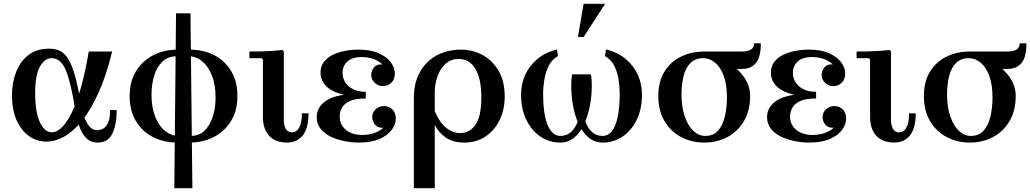

<svg xmlns="http://www.w3.org/2000/svg" viewBox="-20 -740 5419 1010"><path d="M225 5Q173 5 132 -24.5Q91 -54 67 -108.5Q43 -163 43 -238Q43 -306 65 -362Q87 -418 130 -451Q173 -484 238 -484Q272 -484 297 -471.5Q322 -459 341.5 -425.5Q361 -392 377.5 -330.5Q394 -269 409 -171H374Q354 -301 327.5 -367.5Q301 -434 251 -434Q216 -434 190.5 -390.5Q165 -347 165 -248Q165 -151 189.5 -97.5Q214 -44 253 -44Q278 -44 304 -68.5Q330 -93 356 -144.5Q382 -196 405 -276.5Q428 -357 447 -469H570Q538 -338 496 -247Q454 -156 408 -100.5Q362 -45 315 -20Q268 5 225 5ZM494 10Q460 10 439 -8.5Q418 -27 405.5 -55Q393 -83 386.5 -114.5Q380 -146 374 -171H409Q423 -115 442.5 -85Q462 -55 492 -55Q508 -55 523.5 -64Q539 -73 549 -95.5Q559 -118 559 -161H594Q594 -86 571.5 -38Q549 10 494 10Z M777 -242Q777 -175 796.5 -126Q816 -77 848.5 -51Q881 -25 919 -25L914 10Q842 10 785 -19Q728 -48 695 -103Q662 -158 662 -235Q662 -311 696 -366Q730 -421 787 -450Q844 -479 914 -479L909 -444Q864 -444 835 -416.5Q806 -389 791.5 -343Q777 -297 777 -242ZM1114 -227Q1114 -295 1094.5 -343.5Q1075 -392 1043 -418Q1011 -444 972 -444L977 -479Q1050 -479 1106.5 -450Q1163 -421 1196 -366Q1229 -311 1229 -235Q1229 -158 1195 -103Q1161 -48 1104 -19Q1047 10 977 10L982 -25Q1028 -25 1056.5 -53Q1085 -81 1099.5 -127Q1114 -173 1114 -227ZM897 250 906 -670H982L992 250Z M1488 10Q1467 10 1445 4Q1423 -2 1404.5 -17.5Q1386 -33 1374.5 -59.5Q1363 -86 1363 -128V-427L1356 -434H1292V-469Q1318 -469 1348.5 -469.5Q1379 -470 1409.5 -472Q1440 -474 1466 -477L1473 -469V-113Q1473 -80 1483.5 -62Q1494 -44 1516 -44Q1529 -44 1540.5 -52.5Q1552 -61 1560 -82.5Q1568 -104 1568 -144H1603Q1603 -66 1573 -28Q1543 10 1488 10Z M1646 -124Q1646 -174 1690.5 -207Q1735 -240 1839 -247L1837 -234Q1775 -241 1737.5 -258.5Q1700 -276 1683 -302Q1666 -328 1666 -358Q1666 -391 1684 -414.5Q1702 -438 1731.5 -452Q1761 -466 1796 -472.5Q1831 -479 1865 -479Q1931 -479 1973.5 -459.5Q2016 -440 2036.5 -411.5Q2057 -383 2057 -353Q2057 -322 2038.5 -304.5Q2020 -287 1995 -287Q1969 -287 1951 -304.5Q1933 -322 1933 -346Q1933 -368 1948 -386Q1963 -404 1992 -401Q1972 -420 1943.5 -430Q1915 -440 1883 -440Q1833 -440 1807.5 -416.5Q1782 -393 1782 -357Q1782 -328 1797 -305.5Q1812 -283 1839 -270Q1866 -257 1904 -257V-222Q1848 -222 1818.5 -207.5Q1789 -193 1778 -171.5Q1767 -150 1767 -128Q1767 -84 1799.5 -57Q1832 -30 1886 -30Q1919 -30 1948 -40Q1977 -50 1997 -68Q1968 -66 1953 -84Q1938 -102 1938 -124Q1938 -148 1956 -165Q1974 -182 2000 -182Q2025 -182 2043.5 -165Q2062 -148 2062 -116Q2062 -87 2041.5 -58Q2021 -29 1978 -9.5Q1935 10 1867 10Q1832 10 1793 2.5Q1754 -5 1721 -20.5Q1688 -36 1667 -62Q1646 -88 1646 -124Z M2402 -479Q2467 -479 2519.5 -450Q2572 -421 2603.5 -366Q2635 -311 2635 -233Q2635 -162 2607.5 -107Q2580 -52 2532.5 -21Q2485 10 2423 10Q2362 10 2324 -17Q2286 -44 2267 -83V-155Q2295 -91 2329.5 -65.5Q2364 -40 2401 -40Q2450 -40 2481 -83.5Q2512 -127 2512 -228Q2512 -324 2481 -377Q2450 -430 2393 -430Q2353 -430 2325 -405.5Q2297 -381 2282 -340.5Q2267 -300 2267 -250V250H2157V-224Q2157 -282 2172.5 -324.5Q2188 -367 2213.5 -397Q2239 -427 2270.5 -445Q2302 -463 2336.5 -471Q2371 -479 2402 -479Z M3151 10Q3109 10 3077.5 -15.5Q3046 -41 3025.5 -84.5Q3005 -128 2995 -181Q2985 -234 2985 -289Q2985 -303 2986 -320Q2987 -337 2990 -349H3039V-220Q3039 -191 3044 -157.5Q3049 -124 3061.5 -94Q3074 -64 3095.5 -44.5Q3117 -25 3149 -25Q3174 -25 3191.5 -42Q3209 -59 3219.5 -89.5Q3230 -120 3235 -159.5Q3240 -199 3240 -245Q3240 -282 3234 -321Q3228 -360 3211.5 -393.5Q3195 -427 3162 -445L3168 -480Q3232 -464 3273.5 -428Q3315 -392 3336 -344.5Q3357 -297 3357 -243Q3357 -165 3328.5 -108Q3300 -51 3253.5 -20.5Q3207 10 3151 10ZM2927 10Q2871 10 2824.5 -20.5Q2778 -51 2749.5 -108Q2721 -165 2721 -243Q2721 -297 2742 -344.5Q2763 -392 2805 -428Q2847 -464 2910 -480L2915 -445Q2883 -427 2866.5 -393.5Q2850 -360 2843.5 -321Q2837 -282 2837 -245Q2837 -199 2842 -159.5Q2847 -120 2858 -89.5Q2869 -59 2886.5 -42Q2904 -25 2928 -25Q2961 -25 2982.5 -44.5Q3004 -64 3016.5 -94Q3029 -124 3034 -157.5Q3039 -191 3039 -220V-349H3088Q3091 -337 3092 -320Q3093 -303 3093 -289Q3093 -234 3082.5 -181Q3072 -128 3051.5 -84.5Q3031 -41 3000 -15.5Q2969 10 2927 10ZM3020 -545 3050 -720H3163L3050 -545Z M3685 -469H3883Q3947 -469 3947 -512H3982Q3983 -472 3973 -439.5Q3963 -407 3935 -390Q3907 -373 3853 -378L3804 -383ZM3565 -242Q3565 -175 3582.5 -126Q3600 -77 3628 -51Q3656 -25 3690 -25L3685 10Q3618 10 3563 -19Q3508 -48 3475.5 -103Q3443 -158 3443 -235Q3443 -311 3475.5 -363.5Q3508 -416 3563 -442.5Q3618 -469 3685 -469L3680 -434Q3638 -434 3612.5 -409Q3587 -384 3576 -340.5Q3565 -297 3565 -242ZM3804 -227Q3804 -295 3787 -341Q3770 -387 3741.5 -410.5Q3713 -434 3680 -434L3685 -469Q3752 -450 3806.5 -415.5Q3861 -381 3893.5 -335Q3926 -289 3926 -235Q3926 -158 3893.5 -103Q3861 -48 3806.5 -19Q3752 10 3685 10L3690 -25Q3733 -25 3757.5 -53Q3782 -81 3793 -127Q3804 -173 3804 -227Z M4015 -124Q4015 -174 4059.5 -207Q4104 -240 4208 -247L4206 -234Q4144 -241 4106.5 -258.5Q4069 -276 4052 -302Q4035 -328 4035 -358Q4035 -391 4053 -414.5Q4071 -438 4100.5 -452Q4130 -466 4165 -472.5Q4200 -479 4234 -479Q4300 -479 4342.5 -459.5Q4385 -440 4405.5 -411.5Q4426 -383 4426 -353Q4426 -322 4407.5 -304.5Q4389 -287 4364 -287Q4338 -287 4320 -304.5Q4302 -322 4302 -346Q4302 -368 4317 -386Q4332 -404 4361 -401Q4341 -420 4312.5 -430Q4284 -440 4252 -440Q4202 -440 4176.5 -416.5Q4151 -393 4151 -357Q4151 -328 4166 -305.5Q4181 -283 4208 -270Q4235 -257 4273 -257V-222Q4217 -222 4187.5 -207.5Q4158 -193 4147 -171.5Q4136 -150 4136 -128Q4136 -84 4168.5 -57Q4201 -30 4255 -30Q4288 -30 4317 -40Q4346 -50 4366 -68Q4337 -66 4322 -84Q4307 -102 4307 -124Q4307 -148 4325 -165Q4343 -182 4369 -182Q4394 -182 4412.5 -165Q4431 -148 4431 -116Q4431 -87 4410.5 -58Q4390 -29 4347 -9.5Q4304 10 4236 10Q4201 10 4162 2.5Q4123 -5 4090 -20.5Q4057 -36 4036 -62Q4015 -88 4015 -124Z M4682 10Q4661 10 4639 4Q4617 -2 4598.5 -17.5Q4580 -33 4568.5 -59.5Q4557 -86 4557 -128V-427L4550 -434H4486V-469Q4512 -469 4542.5 -469.5Q4573 -470 4603.5 -472Q4634 -474 4660 -477L4667 -469V-113Q4667 -80 4677.5 -62Q4688 -44 4710 -44Q4723 -44 4734.5 -52.5Q4746 -61 4754 -82.5Q4762 -104 4762 -144H4797Q4797 -66 4767 -28Q4737 10 4682 10Z M5082 -469H5280Q5344 -469 5344 -512H5379Q5380 -472 5370 -439.5Q5360 -407 5332 -390Q5304 -373 5250 -378L5201 -383ZM4962 -242Q4962 -175 4979.5 -126Q4997 -77 5025 -51Q5053 -25 5087 -25L5082 10Q5015 10 4960 -19Q4905 -48 4872.5 -103Q4840 -158 4840 -235Q4840 -311 4872.5 -363.5Q4905 -416 4960 -442.5Q5015 -469 5082 -469L5077 -434Q5035 -434 5009.5 -409Q4984 -384 4973 -340.5Q4962 -297 4962 -242ZM5201 -227Q5201 -295 5184 -341Q5167 -387 5138.5 -410.5Q5110 -434 5077 -434L5082 -469Q5149 -450 5203.5 -415.5Q5258 -381 5290.5 -335Q5323 -289 5323 -235Q5323 -158 5290.5 -103Q5258 -48 5203.5 -19Q5149 10 5082 10L5087 -25Q5130 -25 5154.5 -53Q5179 -81 5190 -127Q5201 -173 5201 -227Z"/></svg>

Font: Brygada 1918 SemiBold
Style: Regular
Weight: 600
Designer: Mateusz Machalski | Borys Kosmynka | Przemek Hoffer
Foundry: NIEPODLEGLA 2018
Version: Version 3.006